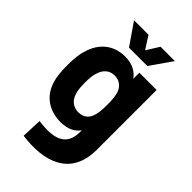

<svg xmlns="http://www.w3.org/2000/svg" viewBox="-267 -786 1071 1071"><g transform="rotate(45 269.0 -250.5)"><path d="M231 -7C288 -7 325 -27 348 -59V-45C348 63 271 89 145 71L140 192C315 216 484 171 484 -41V-513H348V-465C323 -500 284 -521 228 -521C137 -521 73 -466 49 -381C37 -347 34 -302 34 -260C34 -222 36 -178 46 -145C73 -43 155 -7 231 -7ZM120 -699 208 -571H353L442 -699H329L282 -624L234 -699ZM172 -259C172 -295 175 -322 183 -343C194 -378 220 -405 262 -405C303 -405 332 -378 340 -342C345 -322 348 -302 348 -260C348 -218 345 -198 340 -178C332 -143 307 -116 263 -116C220 -116 192 -143 182 -178C175 -195 172 -223 172 -259Z"/></g></svg>

Font: Vanilla Cream ExtraBold
Style: Regular
Weight: 800
Designer: Jeremy Tribby, Jinavaṁso
Foundry: Tribby Type
Version: Version 1.422;Glyphs 3.1.2 (3151)